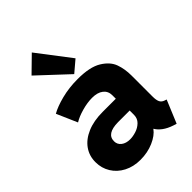

<svg xmlns="http://www.w3.org/2000/svg" viewBox="-235 -911 1022 1022"><g transform="rotate(-45 276.5 -399.5)"><path d="M25.4 -152.3Q24.9 -199.7 50.8 -236.6Q76.7 -273.4 125.7 -294.4Q174.8 -315.4 242.2 -315.4H340.8V-341.8Q340.8 -372.6 318.1 -390.4Q295.4 -408.2 254.9 -408.2Q219.2 -408.2 178 -396.7Q136.7 -385.3 109.4 -368.2L58.6 -484.4Q92.3 -503.9 149.2 -518.6Q206.1 -533.2 271.5 -533.2Q362.8 -533.2 410.4 -503.9Q458 -474.6 472.7 -433.6Q487.3 -392.6 487.3 -343.8V-185.5Q487.3 -158.2 494.1 -144.3Q501 -130.4 517.6 -125L529.3 -121.1L475.6 7.8L457 2Q424.3 -8.8 402.3 -25.1Q380.4 -41.5 369.6 -60.5H368.7Q347.7 -31.2 302.7 -11.7Q257.8 7.8 204.1 7.8Q151.9 7.8 111.1 -13.4Q70.3 -34.7 47.9 -71.3Q25.4 -107.9 25.4 -152.3ZM242.2 -108.4Q263.2 -108.4 287.8 -116.2Q312.5 -124 330.3 -141.4Q348.1 -158.7 348.6 -185.5V-218.8H260.7Q173.8 -217.8 173.8 -162.1Q173.8 -137.7 192.9 -123Q211.9 -108.4 242.2 -108.4ZM110.8 -719.7 198.7 -805.7 341.3 -619.1 276.9 -564.5Z"/></g></svg>

Font: Reddit Sans Vanilla ExtraBold
Style: Regular
Weight: 800
Designer: Stephen Hutchings
Foundry: Reddit
Version: Version 1.013